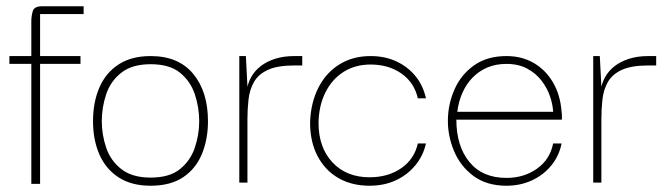

<svg xmlns="http://www.w3.org/2000/svg" viewBox="-20 -583 2125 613"><path d="M80 4V-516Q80 -531 84.5 -547Q89 -563 114 -563H247V-538H108V4ZM10 -379V-404H237V-379Z M461 10Q400 10 359 -16.5Q318 -43 297.5 -89.5Q277 -136 277 -196Q277 -257 297.5 -304Q318 -351 359 -377.5Q400 -404 461 -404Q550 -404 597 -347Q644 -290 644 -196Q644 -138 624.5 -91Q605 -44 564.5 -17Q524 10 461 10ZM461 -16Q521 -16 554.5 -43Q588 -70 602 -111.5Q616 -153 616 -196Q616 -240 602 -282Q588 -324 554.5 -351Q521 -378 461 -378Q402 -378 367.5 -351Q333 -324 319 -282Q305 -240 305 -196Q305 -153 319 -111.5Q333 -70 367.5 -43Q402 -16 461 -16Z M744 0V-404H765L771 -288L770 -202V0ZM770 -202 767 -289Q770 -315 781.5 -336Q793 -357 812.5 -372Q832 -387 859 -395.5Q886 -404 920 -404H945V-374H920Q866 -374 835.5 -360Q805 -346 791 -321.5Q777 -297 773.5 -266Q770 -235 770 -202Z M1160 10Q1103 10 1060.5 -14.5Q1018 -39 994 -84.5Q970 -130 970 -192Q972 -254 996 -302Q1020 -350 1063 -377Q1106 -404 1163 -404Q1209 -404 1245.5 -387Q1282 -370 1306.5 -340Q1331 -310 1340 -269H1314Q1303 -319 1262 -348Q1221 -377 1163 -377Q1114 -377 1077 -353.5Q1040 -330 1019 -288Q998 -246 997 -191Q997 -112 1041.5 -64.5Q1086 -17 1160 -17Q1219 -17 1261 -46Q1303 -75 1314 -125H1340Q1331 -85 1305.5 -54.5Q1280 -24 1243 -7Q1206 10 1160 10Z M1597 10Q1534 10 1492 -21Q1450 -52 1429.5 -101Q1409 -150 1410 -202Q1411 -253 1432 -299.5Q1453 -346 1494.5 -375Q1536 -404 1597 -404Q1646 -404 1684 -382Q1722 -360 1745.5 -320Q1769 -280 1773 -226Q1774 -220 1774 -213.5Q1774 -207 1774 -201H1437Q1437 -117 1478.5 -66Q1520 -15 1597 -15Q1653 -15 1694.5 -44.5Q1736 -74 1746 -125H1773Q1765 -85 1740 -54.5Q1715 -24 1678 -7Q1641 10 1597 10ZM1440 -226H1746Q1745 -249 1736 -275.5Q1727 -302 1709 -325.5Q1691 -349 1663 -364Q1635 -379 1597 -379Q1563 -379 1536 -367.5Q1509 -356 1489 -335.5Q1469 -315 1456.5 -287Q1444 -259 1440 -226Z M1874 0V-404H1895L1901 -288L1900 -202V0ZM1900 -202 1897 -289Q1900 -315 1911.5 -336Q1923 -357 1942.5 -372Q1962 -387 1989 -395.5Q2016 -404 2050 -404H2075V-374H2050Q1996 -374 1965.5 -360Q1935 -346 1921 -321.5Q1907 -297 1903.5 -266Q1900 -235 1900 -202Z"/></svg>

Font: Darker Grotesque Light Light
Style: Regular
Weight: 300
Version: Version 1.000;gftools[0.9.28]